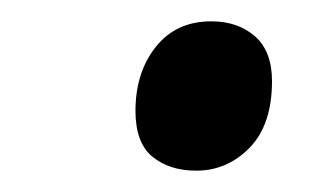

<svg xmlns="http://www.w3.org/2000/svg" viewBox="-20 -557 298 180"><path d="M164 -397Q139 -397 123 -410Q107 -423 107 -453Q107 -489 126 -513Q145 -537 178 -537Q203 -537 219 -523Q235 -509 235 -481Q235 -440 214 -418.5Q193 -397 164 -397Z"/></svg>

Font: Noto Serif Display Condensed SemiBold
Style: Italic
Weight: 600
Width: 3
Italic angle: -12°
Designer: Monotype Design Team
Foundry: Monotype Imaging Inc.
Version: Version 2.009